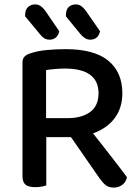

<svg xmlns="http://www.w3.org/2000/svg" viewBox="-20 -843 634 871"><path d="M190 -2Q182 1 169 3.5Q156 6 140 6Q109 6 95.5 -5.5Q82 -17 82 -44V-560Q82 -577 91.5 -586.5Q101 -596 118 -601Q149 -612 192 -616Q235 -620 278 -620Q408 -620 471.5 -567.5Q535 -515 535 -420Q535 -354 500.5 -307.5Q466 -261 402 -238Q426 -208 449 -178.5Q472 -149 492.5 -122.5Q513 -96 529.5 -74.5Q546 -53 556 -39Q551 -16 534 -4Q517 8 497 8Q473 8 459 -3.5Q445 -15 431 -35L302 -221H190ZM286 -307Q351 -307 389 -335Q427 -363 427 -420Q427 -476 388.5 -504Q350 -532 275 -532Q252 -532 229.5 -530Q207 -528 189 -525V-307ZM94 -769V-774Q94 -799 107 -811Q120 -823 139 -823Q154 -823 165 -815Q176 -807 184 -796L249 -701Q244 -681 232.5 -672Q221 -663 205 -663Q191 -663 180.5 -669.5Q170 -676 162 -687ZM279 -769V-774Q279 -799 291.5 -811Q304 -823 324 -823Q338 -823 349 -815Q360 -807 368 -796L434 -701Q429 -681 417.5 -672Q406 -663 390 -663Q376 -663 365.5 -670Q355 -677 346 -687Z"/></svg>

Font: Baloo Bhaina 2 Medium
Style: Regular
Weight: 500
Designer: Yesha Goshar, Manish Minz, Shuchita Grover and Ek Type
Foundry: Ek Type
Version: Version 1.640;hotconv 1.0.111;makeotfexe 2.5.65597; ttfautoh